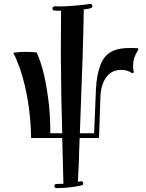

<svg xmlns="http://www.w3.org/2000/svg" viewBox="-20 -705 748 981"><path d="M291 -459Q291 -491 291.5 -558Q292 -625 292 -650H276Q265 -650 259 -651Q248 -651 248 -662Q248 -673 264 -673Q268 -673 274.5 -672.5Q281 -672 284 -672Q313 -672 366.5 -676.5Q420 -681 439 -685H441Q452 -685 452 -673Q452 -667 445 -664Q438 -661 424 -659Q410 -657 408 -657Q406 -483 388 -24H461L470 -245Q473 -319 492 -370Q509 -417 545 -438.5Q581 -460 645 -460Q671 -460 680 -459Q687 -459 687 -453Q687 -452 686 -451L672 -424Q660 -400 660 -366Q660 -347 664 -338Q665 -336 660.5 -333Q656 -330 654 -332Q629 -348 601 -348Q549 -348 522 -309Q495 -270 493 -209L486 0H387Q386 24 384.5 64.5Q383 105 383 121L378 224Q393 221 394 221Q405 221 405 233Q405 241 397 242Q336 256 269 256Q258 256 258 245Q258 235 269 235Q275 235 286.5 234.5Q298 234 304 234Q303 215 298 0H139Q136 -188 84 -349Q63 -408 50 -430L49 -432Q49 -437 58 -437Q83 -440 111 -440Q138 -440 167 -437Q211 -345 231 -162Q237 -98 237 -24H298Q292 -228 292 -336Q292 -346 291.5 -366Q291 -386 291 -397Z"/></svg>

Font: Ponomar Unicode TT
Style: Regular
Weight: 400
Designer: Vladislav V. Dorosh, Yuri A.W. Shardt, Nikita Simmons, Aleksandr Andreev
Foundry: Ponomar Project
Version: 1.1